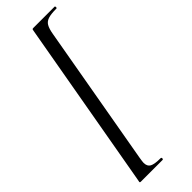

<svg xmlns="http://www.w3.org/2000/svg" viewBox="-280 -741 875 875"><g transform="rotate(-45 157.5 -304.0)"><path d="M232 -687Q223 -672 218 -642L99 34Q95 58 95 65Q95 88 110.5 96.5Q126 105 165 105Q170 105 170 111Q170 117 165 117H26Q21 117 20 115Q19 113 21 106L166 -715Q167 -722 168.5 -723.5Q170 -725 175 -725H311Q315 -725 315 -719Q315 -713 311 -713Q276 -713 258 -707Q240 -701 232 -687Z"/></g></svg>

Font: CormorantInfant-MediumItalic
Style: Italic
Weight: 500
Italic angle: -10°
Designer: Christian Thalmann (Catharsis Fonts)
Foundry: Catharsis Fonts
Version: Version 3.303